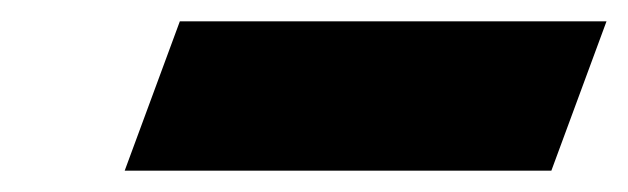

<svg xmlns="http://www.w3.org/2000/svg" viewBox="-20 -450 589 180"><path d="M166.9 -290H96.9L148.6 -430H218.6H478.6H548.6L496.9 -290H426.9Z"/></svg>

Font: Nordica Plus
Style: NordicaClassicRgObl
Weight: 500
Version: Version 1.01